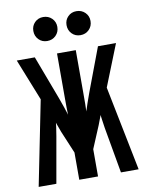

<svg xmlns="http://www.w3.org/2000/svg" viewBox="-97 -979 811 1048"><g transform="rotate(-10 308.0 -454.5)"><path d="M31 0 125 -469 33 -700H133L224 -458Q233 -433.5 243.5 -403Q254 -372.5 266 -331H258Q256.5 -369.5 256.2 -402Q256 -434.5 256 -460V-700H360V-460Q360 -434.5 359.8 -402Q359.5 -369.5 358 -331H350Q362 -372.5 372.5 -403Q383 -433.5 392 -458L483 -700H583L491 -469L585 0H487L442 -255Q438.5 -277.5 435 -302.8Q431.5 -328 429 -348L442 -364Q437 -343 428.8 -319.2Q420.5 -295.5 412 -275L360 -151V0H256V-151L204 -275Q196 -295.5 187.8 -319.2Q179.5 -343 174 -364L187 -348Q185 -328 181.5 -302.8Q178 -277.5 174 -255L129 0ZM216 -776Q187.5 -776 168.8 -795.2Q150 -814.5 150 -843Q150 -871 168.8 -890Q187.5 -909 216 -909Q244.5 -909 263.8 -890Q283 -871 283 -843Q283 -814.5 263.8 -795.2Q244.5 -776 216 -776ZM400 -776Q371.5 -776 352.8 -795.2Q334 -814.5 334 -843Q334 -871 352.8 -890Q371.5 -909 400 -909Q428.5 -909 447.8 -890Q467 -871 467 -843Q467 -814.5 447.8 -795.2Q428.5 -776 400 -776Z"/></g></svg>

Font: Overpass Mono
Style: Bold
Weight: 700
Monospace: yes
Designer: Delve Withrington, Dave Bailey
Foundry: Delve Fonts LLC
Version: Version 4.000